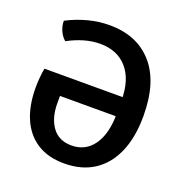

<svg xmlns="http://www.w3.org/2000/svg" viewBox="-128 -809 891 936"><g transform="rotate(20 317.5 -341.0)"><path d="M500.5 -388V-289H173.5V-251.5Q173.5 -175.5 207.8 -128.2Q242 -81 308 -81Q380.5 -81 421.8 -139.5Q463 -198 463 -302V-371Q463 -478 412.2 -536.5Q361.5 -595 271.5 -595Q231 -595 189 -582.8Q147 -570.5 106.5 -548.5Q87 -564.5 76 -590.5Q65 -616.5 66 -640Q115.5 -666 171.2 -681Q227 -696 284.5 -696Q426.5 -696 508 -603.8Q589.5 -511.5 589.5 -335.5Q589.5 -225 555.5 -147Q521.5 -69 458 -27.8Q394.5 13.5 304.5 13.5Q220.5 13.5 163.5 -23Q106.5 -59.5 77.2 -127Q48 -194.5 48 -287.5Q48 -314 50.5 -340.8Q53 -367.5 57 -388Z"/></g></svg>

Font: Signika Medium
Style: Regular
Weight: 500
Designer: Anna Giedry
Foundry: Anna Giedry
Version: Version 2.000